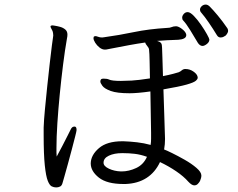

<svg xmlns="http://www.w3.org/2000/svg" viewBox="-20 -813 1040 840"><path d="M968 -658Q965 -656 959 -652.5Q953 -649 945 -649Q935 -649 929 -659Q912 -687 893.5 -714Q875 -741 861 -757Q855 -763 855 -771Q855 -779 862.5 -786Q870 -793 880 -793Q889 -793 898 -784Q912 -770 932.5 -745.5Q953 -721 975 -689Q978 -683 978 -678Q978 -670 968 -658ZM896 -640Q896 -629 885 -620.5Q874 -612 866 -612Q855 -612 846 -625Q830 -652 812.5 -680.5Q795 -709 781 -724Q777 -728 777 -736Q777 -744 784 -752Q791 -760 801 -760Q812 -760 828 -743.5Q844 -727 859.5 -704.5Q875 -682 885.5 -663Q896 -644 896 -640ZM308 -259Q315 -258 315 -244Q315 -240 309 -216.5Q303 -193 294.5 -160.5Q286 -128 277 -95.5Q268 -63 261.5 -40Q255 -17 254 -14Q251 -1 243 3Q235 7 226 7Q216 7 206.5 2.5Q197 -2 189 -22Q181 -42 176 -89.5Q171 -137 171 -222V-255Q172 -286 176.5 -333.5Q181 -381 186.5 -434Q192 -487 197.5 -534.5Q203 -582 207 -614Q211 -646 212 -650Q213 -653 213 -658Q213 -665 212 -669Q211 -677 206 -685Q201 -693 201 -697V-698Q202 -702 210 -702Q210 -702 220 -700.5Q230 -699 243 -695.5Q256 -692 265.5 -684Q275 -676 275 -662Q275 -658 274.5 -653.5Q274 -649 273 -645Q264 -594 256 -530.5Q248 -467 241.5 -401Q235 -335 231 -274Q227 -213 227 -166Q227 -156 227 -146Q227 -136 228 -128Q240 -150 253 -175Q266 -200 276 -220Q286 -240 289 -246Q295 -259 304 -259ZM520 -8Q448 -8 412.5 -36Q377 -64 377 -98V-99Q378 -135 413 -165Q448 -195 515 -195H520Q549 -194 579.5 -190.5Q610 -187 639 -179Q641 -192 641 -205.5Q641 -219 641 -232L638 -413Q610 -409 586.5 -407Q563 -405 547 -405Q492 -405 464.5 -415Q437 -425 428 -437.5Q419 -450 419 -456Q419 -462 422 -466Q425 -469 433 -469Q449 -469 457 -465Q469 -459 509 -459Q528 -459 556 -460.5Q584 -462 636 -470Q635 -512 634.5 -546Q634 -580 632 -597Q631 -604 624 -612Q617 -620 615 -627Q580 -622 545 -615.5Q510 -609 469 -601Q461 -600 453.5 -598Q446 -596 439 -596Q427 -596 415.5 -605Q404 -614 396.5 -626Q389 -638 389 -646Q389 -653 393 -654Q394 -654 395 -654.5Q396 -655 397 -655Q402 -655 409.5 -652Q417 -649 427 -649Q429 -649 431 -649.5Q433 -650 435 -650Q501 -659 565.5 -672.5Q630 -686 712 -691Q723 -691 731 -694.5Q739 -698 749 -698H752Q762 -697 776 -686.5Q790 -676 794 -665Q794 -664 794.5 -662.5Q795 -661 795 -660Q795 -650 785.5 -645Q776 -640 760 -639Q734 -638 711 -637Q688 -636 667 -634Q681 -630 685 -624Q689 -618 689 -604Q689 -597 690.5 -562Q692 -527 693 -480Q719 -485 737.5 -490Q756 -495 762 -497Q771 -501 775.5 -505.5Q780 -510 788 -511H792Q810 -511 825.5 -500.5Q841 -490 844 -479Q844 -478 844.5 -476.5Q845 -475 845 -473Q845 -467 836.5 -459.5Q828 -452 796.5 -443Q765 -434 695 -422Q697 -367 698.5 -316Q700 -265 701 -236Q701 -229 701.5 -221Q702 -213 702 -205Q702 -194 701 -182Q700 -170 698 -159Q707 -156 732.5 -143.5Q758 -131 788 -114Q818 -97 839.5 -78.5Q861 -60 861 -45Q861 -35 855 -21Q851 -14 845 -8Q839 -2 830 -2Q819 -2 804 -18Q784 -41 751 -63.5Q718 -86 680 -104Q659 -59 621 -34.5Q583 -10 529 -8ZM512 -63Q544 -63 576 -78Q608 -93 623 -127Q595 -137 569.5 -140Q544 -143 518 -143H514Q480 -143 456.5 -132Q433 -121 433 -101Q433 -86 456.5 -75Q480 -64 509 -63Z"/></svg>

Font: QiushuiShotai Bright
Style: Regular
Weight: 400
Designer: Christian Thalmann (Catharsis Fonts)
Version: Version 1.250;